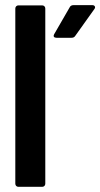

<svg xmlns="http://www.w3.org/2000/svg" viewBox="-20 -721 387 741"><path d="M198.2 -575.2Q191.4 -575.2 188.5 -578.6Q185.5 -582 189 -588.9L249 -692.9Q252.9 -701.2 264.2 -701.2H335.9Q343.3 -701.2 345.9 -696.5Q348.6 -691.9 344.2 -686L270 -582Q265.6 -575.2 255.9 -575.2ZM50.8 0Q45.9 0 42.5 -3.4Q39.1 -6.8 39.1 -12.2V-688Q39.1 -693.4 42.5 -696.8Q45.9 -700.2 50.8 -700.2H143.1Q147.9 -700.2 151.4 -696.8Q154.8 -693.4 154.8 -688V-12.2Q154.8 -6.8 151.4 -3.4Q147.9 0 143.1 0Z"/></svg>

Font: Barlow Condensed SemiBold
Style: Regular
Weight: 600
Width: 3
Designer: Jeremy Tribby
Foundry: Tribby Type
Version: Version 1.422;hotconv 1.0.109;makeotfexe 2.5.65596